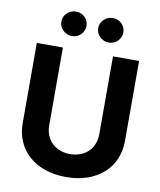

<svg xmlns="http://www.w3.org/2000/svg" viewBox="-101 -1025 930 1115"><g transform="rotate(10 364.5 -467.5)"><path d="M512.4 -727.3V-268.1C512.4 -185 454.2 -125 364.7 -125C275.6 -125 217 -185 217 -268.1V-727.3H63.2V-255C63.2 -95.9 183.2 10.3 364.7 10.3C545.5 10.3 666.2 -95.9 666.2 -255V-727.3ZM256.4 -801.8C297.6 -801.8 330.3 -834.9 330.3 -874.3C330.3 -914.4 297.6 -946.4 256.4 -946.4C215.6 -946.4 181.8 -914.4 181.8 -874.3C181.8 -834.9 215.6 -801.8 256.4 -801.8ZM473.7 -801.8C514.9 -801.8 547.6 -834.9 547.6 -874.3C547.6 -914.4 514.9 -946.4 473.7 -946.4C432.9 -946.4 399.1 -914.4 399.1 -874.3C399.1 -834.9 432.9 -801.8 473.7 -801.8Z"/></g></svg>

Font: Karasuma Gothic
Style: Bold
Weight: 700
Designer: Rasmus Andersson / Ryoko Nishizuka
Foundry: Genbu
Version: Version 1.00